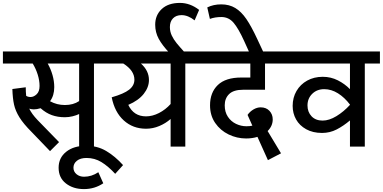

<svg xmlns="http://www.w3.org/2000/svg" viewBox="-40 -1008 2632 1320"><path d="M711 -571H606V0H504V-224Q485 -215 459 -208.5Q433 -202 406 -202Q357 -202 316.5 -216.5Q276 -231 239 -264Q213 -256 193 -256Q178 -256 161 -261Q178 -225 218 -183L366 -31L304 31L177 -101Q121 -157 93.5 -201.5Q66 -246 56.5 -289Q47 -332 45 -396L137 -408Q137 -376 140 -349Q153 -341 170 -341Q192 -341 212 -360Q232 -379 232 -417Q232 -454 219.5 -494.5Q207 -535 185 -571H-20V-654H711ZM504 -571H288Q309 -534 321 -492Q333 -450 333 -409Q333 -351 304 -312Q351 -286 406 -286Q464 -286 504 -313Z M806 127 752 187Q704 135 657.5 106.5Q611 78 555 78Q513 78 489 97Q465 116 465 145Q465 172 486 189.5Q507 207 538 207Q590 207 636 176L670 252Q611 292 537 292Q463 292 413 253Q363 214 363 145Q363 77 415 35.5Q467 -6 553 -6Q629 -6 690 30Q751 66 806 127Z M1339 -571H1234V0H1133V-190Q1099 -160 1055 -141.5Q1011 -123 964 -123Q874 -123 811 -180Q748 -237 728 -339Q812 -363 848 -391.5Q884 -420 884 -460Q884 -523 808 -571H689V-654H1339ZM1133 -571H929Q984 -522 984 -458Q984 -408 948 -362.5Q912 -317 842 -287Q879 -208 964 -208Q1008 -208 1053 -231Q1098 -254 1133 -293Z M1027 -838Q1027 -904 1072 -946Q1117 -988 1197 -988Q1267 -988 1329 -940L1298 -868Q1253 -904 1208 -904Q1171 -904 1149.5 -882Q1128 -860 1128 -822Q1128 -791 1141 -763.5Q1154 -736 1174.5 -711Q1195 -686 1234 -643H1126Q1075 -697 1051 -741.5Q1027 -786 1027 -838Z M1505 -284Q1505 -238 1526.5 -205.5Q1548 -173 1582.5 -156.5Q1617 -140 1654 -140Q1678 -140 1695 -144L1662 -218Q1678 -241 1702.5 -255.5Q1727 -270 1752 -270Q1790 -270 1812.5 -246Q1835 -222 1835 -187Q1835 -142 1800 -107L1892 46L1802 93L1730 -67Q1694 -56 1652 -56Q1589 -56 1532 -83.5Q1475 -111 1439.5 -162.5Q1404 -214 1404 -284Q1404 -372 1457.5 -423.5Q1511 -475 1619 -475H1681V-571H1319V-654H1927V-571H1782V-391H1632Q1566 -391 1535.5 -361.5Q1505 -332 1505 -284Z M1639 -725Q1599 -813 1565.5 -852Q1532 -891 1482 -891Q1438 -891 1403 -878L1385 -957Q1427 -978 1481 -978Q1536 -978 1577.5 -953Q1619 -928 1653.5 -877.5Q1688 -827 1728 -741L1780 -630H1682Z M2572 -571H2468V0H2366V-180Q2321 -142 2274.5 -118Q2228 -94 2174 -94Q2111 -94 2065 -119.5Q2019 -145 1995.5 -187Q1972 -229 1972 -280Q1972 -337 1998.5 -382.5Q2025 -428 2072 -454Q2119 -480 2179 -480Q2235 -480 2283 -455.5Q2331 -431 2366 -395V-571H1907V-654H2572ZM2366 -287V-289Q2329 -338 2283.5 -366.5Q2238 -395 2189 -395Q2139 -395 2106.5 -363Q2074 -331 2074 -283Q2074 -238 2102 -208.5Q2130 -179 2178 -179Q2223 -179 2273 -209.5Q2323 -240 2366 -287Z"/></svg>

Font: Martel Sans SemiBold
Style: Regular
Weight: 600
Designer: Dan Reynolds and Mathieu Réguer
Foundry: Dan Reynolds and Mathieu Réguer
Version: Version 1.002; ttfautohint (v1.1) -l 5 -r 5 -G 72 -x 0 -D la